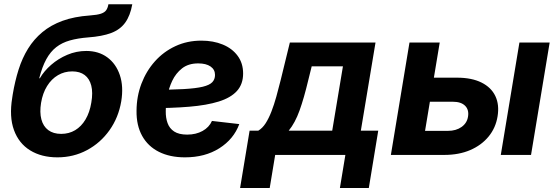

<svg xmlns="http://www.w3.org/2000/svg" viewBox="-20 -748 2690 927"><path d="M257.3 11.7Q180.2 11.7 125.5 -22Q70.8 -55.7 47.4 -120.1Q23.9 -184.6 39.1 -276.4L41.5 -292.5Q52.2 -356.4 69.8 -412.1Q87.4 -467.8 115.5 -513.2Q143.6 -558.6 184.6 -592.8Q225.6 -627 282 -647.5Q338.4 -668 413.6 -673.3Q449.2 -675.8 467.3 -681.9Q485.4 -688 492.9 -699Q500.5 -710 503.4 -727.5H618.7Q608.9 -672.4 584.5 -638.7Q560.1 -605 516.6 -588.6Q473.1 -572.3 405.8 -567.4Q355.5 -563.5 317.4 -552.7Q279.3 -542 251.5 -520.3Q223.6 -498.5 203.6 -462.2Q183.6 -425.8 169.4 -370.1H172.4Q192.4 -404.8 226.8 -434.8Q261.2 -464.8 304.9 -483.4Q348.6 -502 396.5 -502Q456.1 -502 498 -471.2Q540 -440.4 558.6 -385.5Q577.1 -330.6 565.4 -258.8Q552.2 -180.7 508.8 -119.4Q465.3 -58.1 400.1 -23.2Q335 11.7 257.3 11.7ZM275.4 -101.6Q313 -101.6 342.8 -119.4Q372.6 -137.2 392.8 -171.1Q413.1 -205.1 420.9 -252.9Q429.2 -300.8 420.7 -334.5Q412.1 -368.2 388.9 -385.7Q365.7 -403.3 328.6 -403.3Q291 -403.3 259.8 -385Q228.5 -366.7 207.3 -332.5Q186 -298.3 178.2 -251Q170.9 -205.6 179.7 -171.9Q188.5 -138.2 212.9 -119.9Q237.3 -101.6 275.4 -101.6Z M873 11.7Q800.3 11.7 747.3 -14.9Q694.3 -41.5 666.3 -92Q638.2 -142.6 639.2 -213.4Q639.6 -282.7 662.8 -343.8Q686 -404.8 727.8 -451.7Q769.5 -498.5 826.7 -525.1Q883.8 -551.8 952.1 -551.8Q1009.8 -551.8 1055.4 -533Q1101.1 -514.2 1127.4 -478.5Q1153.8 -442.9 1153.8 -393.1Q1153.8 -341.8 1124 -308.8Q1094.2 -275.9 1036.1 -257.8Q978 -239.7 893.3 -232.7Q808.6 -225.6 698.2 -225.6L713.4 -314.5Q807.1 -314.5 866.7 -317.9Q926.3 -321.3 959.2 -329.3Q992.2 -337.4 1005.1 -351.3Q1018.1 -365.2 1018.1 -386.2Q1018.1 -412.1 996.6 -427Q975.1 -441.9 937 -441.9Q889.6 -441.9 859.1 -418Q828.6 -394 811.5 -357.7Q794.4 -321.3 787.4 -281.7Q780.3 -242.2 780.3 -210.9Q779.8 -179.2 789.1 -153.6Q798.3 -127.9 821 -113Q843.8 -98.1 883.8 -98.1Q926.3 -98.1 958 -115.7Q989.7 -133.3 1003.4 -164.1L1135.3 -148.9Q1108.4 -76.2 1039.1 -32.2Q969.7 11.7 873 11.7Z M1139.2 159.7 1185.1 -117.2H1227.1Q1247.1 -128.9 1262.5 -152.8Q1277.8 -176.8 1290.5 -209.5Q1303.2 -242.2 1314 -281Q1324.7 -319.8 1335 -360.8L1379.4 -542.5H1793L1722.2 -117.2H1806.2L1760.7 159.7H1621.1L1647.5 0H1308.6L1282.2 159.7ZM1374 -117.2H1584L1635.7 -427.7H1484.9L1468.3 -360.8Q1447.8 -274.4 1426.3 -214.6Q1404.8 -154.8 1374 -117.2Z M2023.9 -373H2186Q2257.3 -373 2304.4 -349.6Q2351.6 -326.2 2371.6 -284.2Q2391.6 -242.2 2382.3 -186Q2373.5 -130.9 2339.1 -88.9Q2304.7 -46.9 2250.2 -23.4Q2195.8 0 2124.5 0H1867.2L1957 -542.5H2103L2032.2 -116.2H2142.6Q2182.1 -116.2 2208.5 -135Q2234.9 -153.8 2239.7 -185.1Q2245.1 -217.8 2225.6 -237.3Q2206.1 -256.8 2166.5 -256.8H2004.4ZM2397.9 0 2487.8 -542.5H2633.8L2543.9 0Z"/></svg>

Font: Inter 16pt
Style: Bold Italic
Weight: 700
Italic angle: -9.3988°
Version: Version 4.001;git-66647c0bb